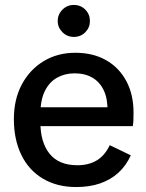

<svg xmlns="http://www.w3.org/2000/svg" viewBox="-20 -743 590 775"><path d="M288 12Q210 12 153 -22Q96 -56 66 -118Q36 -180 36 -262Q36 -342 68 -402Q100 -462 156 -496Q212 -530 284 -530Q355 -530 407.5 -500.5Q460 -471 489.5 -416.5Q519 -362 519 -288Q519 -273 518.5 -258.5Q518 -244 516 -234H92V-310H450L414 -294Q415 -344 399 -378Q383 -412 353 -429.5Q323 -447 281 -447Q242 -447 210.5 -429.5Q179 -412 161 -375.5Q143 -339 143 -282V-250Q143 -168 180.5 -122Q218 -76 292 -76Q338 -76 370.5 -95.5Q403 -115 423 -157L508 -116Q489 -74 457.5 -45.5Q426 -17 383.5 -2.5Q341 12 288 12ZM278 -594Q251 -594 232 -613Q213 -632 213 -658Q213 -685 232 -704Q251 -723 278 -723Q306 -723 324.5 -704Q343 -685 343 -658Q343 -632 324.5 -613Q306 -594 278 -594Z"/></svg>

Font: TikTok Sans 24pt Medium
Style: Regular
Weight: 500
Version: Version 4.000